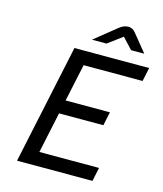

<svg xmlns="http://www.w3.org/2000/svg" viewBox="-124 -946 880 1037"><g transform="rotate(15 316.0 -427.0)"><path d="M70.2 0 212.2 -668H629.9L613.7 -591.3H284.1L239.4 -382.1H487.1L470.9 -305.6H223.2L174.5 -76.7H508.1L491.9 0ZM291.9 -735.9 413.2 -833.7Q425.6 -843.8 438.3 -849.1Q451 -854.4 464.3 -854.4Q488.3 -854.4 504.8 -833.7L584.4 -735.9H510.7L454.3 -796.2L373 -735.9Z"/></g></svg>

Font: Atkinson Hyperlegible Mono ExtraLight
Style: Italic
Weight: 200
Italic angle: -12°
Monospace: yes
Designer: Elliott Scott, Megan Eiswerth, Linus Boman, Theodore Petrosky, Letters from Sweden
Foundry: Applied Design Works, Letters from Sweden
Version: Version 2.001